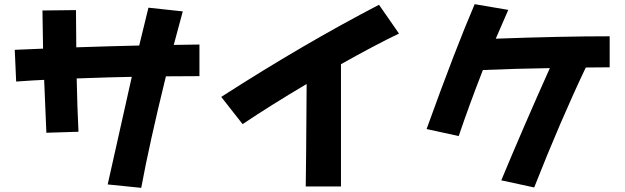

<svg xmlns="http://www.w3.org/2000/svg" viewBox="-20 -844 3040 934"><path d="M361.8 -203.1 205.6 -198.2Q199.7 -330.1 194.8 -455.6Q147.9 -453.6 58.6 -447.3L51.8 -601.6Q59.1 -601.6 189.5 -607.4Q188 -675.8 186.5 -793L349.6 -794.9Q350.1 -702.1 351.1 -613.8Q526.9 -619.6 657.2 -622.6Q681.2 -721.7 702.1 -806.6L869.1 -788.6Q842.8 -692.9 825.2 -625.5L950.2 -627.4V-473.6Q899.4 -473.6 787.1 -472.7Q707 -146.5 667 69.8L503.9 53.2Q564 -217.8 621.1 -470.2Q529.8 -468.8 353 -462.4Q356 -317.4 361.8 -203.1Z M1638.7 63H1467.3Q1468.8 2.9 1471.7 -435.5Q1294.9 -330.6 1160.2 -240.2L1056.2 -372.6Q1458 -630.9 1823.7 -820.8L1920.9 -680.7Q1801.8 -623.5 1638.7 -531.7Z M2452.6 -795.9Q2424.8 -732.9 2391.6 -655.8Q2710 -667.5 2945.8 -667.5V-516.6Q2931.2 -516.6 2829.6 -515.6Q2706.1 -255.9 2578.6 67.9L2418.5 33.2Q2529.3 -232.9 2654.8 -512.7Q2476.6 -509.8 2329.1 -503.4Q2262.7 -333.5 2211.4 -182.1L2055.2 -216.3Q2196.3 -607.9 2289.1 -823.7Z"/></svg>

Font: Droid Sans
Style: Regular
Weight: 400
Foundry: Ascender Corporation
Version: Version 1.00 build 114